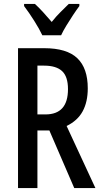

<svg xmlns="http://www.w3.org/2000/svg" viewBox="-20 -960 517 980"><path d="M206 -714Q321 -714 374.5 -663Q428 -612 428 -509Q428 -440 402 -392Q376 -344 320 -317L467 0H359L232 -294H171V0H72V-714ZM205 -625H171V-376H212Q327 -376 327 -505Q327 -569 297 -597Q267 -625 205 -625ZM196 -780Q181 -812 154.5 -854Q128 -896 103 -929V-940H158Q176 -924 199 -899Q222 -874 244 -848Q268 -878 287.5 -897Q307 -916 331 -940H385V-929Q370 -909 352.5 -882.5Q335 -856 318.5 -829Q302 -802 292 -780Z"/></svg>

Font: Noto Sans Sinhala ExtraCondensed Medium
Style: Regular
Weight: 500
Width: 2
Designer: Jelle Bosma - Monotype Design Team
Foundry: Monotype Imaging Inc.
Version: Version 2.006; ttfautohint (v1.8.4.7-5d5b)